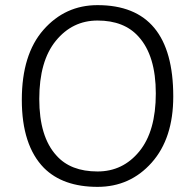

<svg xmlns="http://www.w3.org/2000/svg" viewBox="-20 -724 760 748"><path d="M360 -704Q655 -704 655 -348Q655 -185 571 -90.5Q487 4 360 4Q225 4 151 -70Q65 -158 65 -335Q65 -512 149.5 -608Q234 -704 360 -704ZM200 -118Q255 -56 360 -56Q459 -56 523 -134.5Q587 -213 587 -360Q587 -507 520 -581Q464 -644 360 -644Q262 -644 197.5 -565Q133 -486 133 -338.5Q133 -191 200 -118Z"/></svg>

Font: Antic
Style: Regular
Weight: 400
Version: Version 1.0002